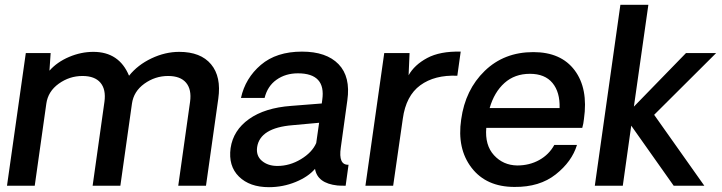

<svg xmlns="http://www.w3.org/2000/svg" viewBox="-20 -770 2993 796"><path d="M723 -555Q812 -555 855 -503.5Q898 -452 885 -361L834 0H719L768 -348Q775 -399 751.5 -427Q728 -455 677 -455Q623 -455 578.5 -423Q534 -391 527 -340L479 0H364L413 -348Q420 -399 396.5 -427Q373 -455 322 -455Q268 -455 223.5 -423Q179 -391 172 -340L124 0H9L87 -550H190L185 -477Q217 -513 266.5 -534Q316 -555 367 -555Q474 -555 515 -456Q551 -501 608 -528Q665 -555 723 -555Z M1095 6Q1015 6 970.5 -38Q926 -82 936 -156Q947 -230 1012.5 -276.5Q1078 -323 1187 -331L1314 -341L1316 -356Q1332 -466 1215 -466Q1164 -466 1126.5 -439.5Q1089 -413 1077 -364H979Q997 -446 1061.5 -501Q1126 -556 1232 -556Q1333 -556 1383.5 -504Q1434 -452 1420 -354L1393 -159Q1382 -85 1425 -87L1413 0Q1391 0 1379 -1Q1296 -10 1286 -70Q1258 -37 1205.5 -15.5Q1153 6 1095 6ZM1130 -82Q1181 -82 1227.5 -110Q1274 -138 1291 -177L1303 -261L1193 -251Q1058 -240 1046 -160Q1041 -124 1066 -103Q1091 -82 1130 -82Z M1890 -556 1876 -456Q1782 -460 1722.5 -416.5Q1663 -373 1650 -278L1610 0H1495L1573 -550H1678L1674 -458Q1698 -501 1751 -529.5Q1804 -558 1890 -556Z M2401 -277Q2399 -257 2394 -240H1996Q1990 -168 2028 -126.5Q2066 -85 2124 -84Q2175 -84 2215.5 -106.5Q2256 -129 2278 -169H2372Q2351 -100 2284 -47Q2217 6 2113 5Q1996 5 1935 -74.5Q1874 -154 1892 -275Q1909 -398 1989.5 -476Q2070 -554 2191 -554Q2306 -554 2362.5 -478.5Q2419 -403 2401 -277ZM2177 -464Q2114 -464 2071.5 -426Q2029 -388 2010 -322H2300Q2302 -388 2270.5 -426Q2239 -464 2177 -464Z M2446 0 2552 -750H2668L2608 -328L2824 -550H2949L2692 -294L2900 0H2773L2597 -249L2562 0Z"/></svg>

Font: Oakes Grotesk Medium
Style: Italic
Weight: 500
Italic angle: -8°
Designer: Samuel Oakes
Foundry: Samuel Oakes
Version: Version 1.000;PS 001.000;hotconv 1.0.88;makeotf.lib2.5.64775